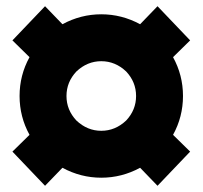

<svg xmlns="http://www.w3.org/2000/svg" viewBox="-20 -641 652 618"><path d="M20 -153 75 -207Q43 -265 43 -332Q43 -399 75 -457L20 -511L125 -621L181 -563Q240 -595 306 -595Q372 -595 431 -563L487 -621L592 -511L537 -457Q569 -399 569 -332Q569 -265 537 -207L592 -153L487 -43L431 -101Q372 -69 306 -69Q240 -69 181 -101L125 -43ZM386 -253Q418 -287 418 -332Q418 -377 386 -411Q351 -444 306 -444Q261 -444 226 -411Q194 -377 194 -332Q194 -287 226 -253Q261 -220 306 -220Q351 -220 386 -253Z"/></svg>

Font: Decalotype Black
Style: Regular
Weight: 900
Designer: Alfredo Marco Pradil
Foundry: Alfredo Marco Pradil
Version: Version 1.0